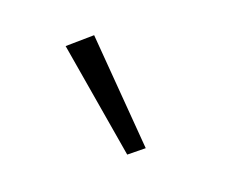

<svg xmlns="http://www.w3.org/2000/svg" viewBox="-47 -825 458 389"><g transform="rotate(30 182.0 -630.0)"><path d="M292 -572 87 -718 48 -670 266 -542Z"/></g></svg>

Font: Exo 2 Light Expanded
Style: Regular
Weight: 300
Width: 7
Designer: Natanael Gama
Version: Version 1.001;PS 001.001;hotconv 1.0.70;makeotf.lib2.5.58329